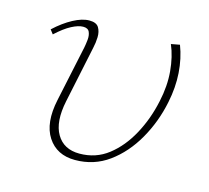

<svg xmlns="http://www.w3.org/2000/svg" viewBox="-70 -493 628 578"><g transform="rotate(15 244.0 -203.5)"><path d="M208 5Q151 5 123 -38Q95 -81 111 -156L148 -330Q150 -340 151.5 -354Q153 -368 148.5 -378.5Q144 -389 129 -389Q114 -389 93 -378Q72 -367 46 -343L36 -356Q64 -382 92 -397Q120 -412 142 -412Q164 -412 171.5 -399.5Q179 -387 178.5 -369.5Q178 -352 174 -335L137 -159Q123 -92 145 -54.5Q167 -17 216 -17Q267 -17 305.5 -47Q344 -77 370.5 -126Q397 -175 409 -232Q420 -282 416 -327Q412 -372 397 -407L424 -412Q439 -373 442 -328.5Q445 -284 435 -236Q422 -172 390.5 -117Q359 -62 313 -28.5Q267 5 208 5Z"/></g></svg>

Font: Ysabeau Infant Thin
Style: Italic
Weight: 250
Italic angle: -12°
Designer: Christian Thalmann (Catharsis Fonts)
Version: Version 2.001;gftools[0.9.30]; featfreeze: ss01,ss02,lnum